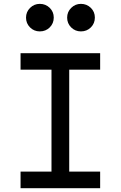

<svg xmlns="http://www.w3.org/2000/svg" viewBox="-20 -998 640 1018"><path d="M253 -45.5V-670.5H347V-45.5ZM89 0V-88H511V0ZM89 -628.5V-716H511V-628.5ZM191 -831.5Q160.5 -831.5 139.2 -852.8Q118 -874 118 -904.5Q118 -935 139.5 -956.2Q161 -977.5 191 -977.5Q222 -977.5 243.5 -956.5Q265 -935.5 265 -904.8Q265 -874 243.8 -852.8Q222.5 -831.5 191 -831.5ZM409 -831.5Q378.5 -831.5 357.2 -852.8Q336 -874 336 -904.5Q336 -935 357.5 -956.2Q379 -977.5 409 -977.5Q440 -977.5 461.5 -956.5Q483 -935.5 483 -904.8Q483 -874 461.8 -852.8Q440.5 -831.5 409 -831.5Z"/></svg>

Font: Google Sans Code
Style: Regular
Weight: 400
Monospace: yes
Designer: Google Sans Code Authors
Foundry: Google LLC
Version: Version 6.000